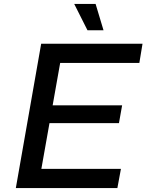

<svg xmlns="http://www.w3.org/2000/svg" viewBox="-20 -950 740 970"><path d="M60 0 188 -729H700L684 -632H284L246 -418H597L581 -328H230L189 -97H591L573 0ZM422 -797 355 -930H463L503 -797Z"/></svg>

Font: Hubot Sans Medium
Style: Italic
Weight: 500
Italic angle: -10°
Designer: Deni Anggara
Foundry: GitHub
Version: Version 1.001; ttfautohint (v1.8.4.7-5d5b);gftools[0.9.31]